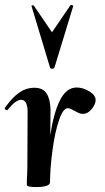

<svg xmlns="http://www.w3.org/2000/svg" viewBox="-28 -751 428 779"><path d="M309 -289Q299 -289 291.5 -292.5Q284 -296 273 -302Q266 -306 259.5 -309Q253 -312 247 -312Q228 -312 211.5 -263.5Q195 -215 185.5 -145.5Q176 -76 175 -20V-12Q175 8 118 8Q83 8 81 0V-23Q83 -51 83 -74L84 -297Q84 -346 58 -346Q35 -346 4 -306Q2 -304 0 -304Q-4 -304 -7 -307.5Q-10 -311 -7 -315Q23 -357 51 -376Q79 -395 110 -395Q145 -395 160 -373.5Q175 -352 177 -309L176 -202Q189 -291 215 -343.5Q241 -396 283 -396Q308 -396 334 -380.5Q360 -365 360 -345Q360 -328 344 -308.5Q328 -289 309 -289ZM100 -726Q99 -729 104 -729.5Q109 -730 110 -727L183 -620L258 -730Q259 -731 261 -731Q264 -731 266.5 -729.5Q269 -728 269 -726L193 -477Q191 -472 184 -472Q177 -472 175 -477Z"/></svg>

Font: Cormorant Upright
Style: Bold
Weight: 700
Designer: Christian Thalmann (Catharsis Fonts)
Foundry: Catharsis Fonts
Version: Version 3.302